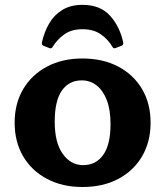

<svg xmlns="http://www.w3.org/2000/svg" viewBox="-20 -747 671 780"><path d="M315.1 -727.3Q387.5 -727.3 427.2 -683Q466.9 -638.7 480.5 -574.8Q482.5 -564.8 473.9 -561.2L450.3 -552.1Q440.8 -548.1 436.8 -556.7Q419 -587.1 389.4 -607.7Q359.9 -628.3 315.1 -628.3Q270.8 -628.3 241.7 -607.7Q212.6 -587.1 193.8 -556.5Q189.2 -548.1 180.6 -551.7L157.2 -560.8Q148.2 -565.2 150.2 -574.4Q159.8 -617.6 179.9 -651.9Q199.9 -686.3 233.4 -706.8Q267 -727.3 315.1 -727.3ZM314.7 12.7Q233 12.7 170.9 -20.3Q108.7 -53.2 74.1 -112Q39.5 -170.8 39.5 -248.5Q39.5 -326.1 74.1 -384.8Q108.7 -443.4 170.9 -476.4Q233 -509.4 314.7 -509.4Q397.7 -509.4 459.9 -476.7Q522.2 -444 557 -385.4Q591.8 -326.7 591.8 -248.5Q591.8 -170.8 557 -111.7Q522.2 -52.7 460.2 -20Q398.3 12.7 314.7 12.7ZM317.8 -76.2Q369.9 -76.2 399.4 -117.8Q429 -159.4 429 -242.8Q429 -300.7 413.9 -340Q398.9 -379.3 372.6 -399.9Q346.3 -420.5 312.1 -420.5Q260.4 -420.5 231.4 -379.1Q202.3 -337.7 202.3 -252.5Q202.3 -167.6 234.9 -121.9Q267.4 -76.2 317.8 -76.2Z"/></svg>

Font: Hahmlet
Style: Regular
Weight: 400
Designer: Minjoo Ham & Mark Frömberg
Foundry: hypertype
Version: Version 1.002